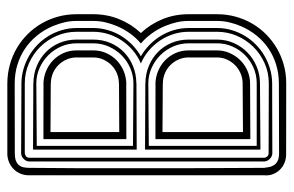

<svg xmlns="http://www.w3.org/2000/svg" viewBox="-157 -632 790 516"><g transform="rotate(-90 238.0 -374.0)"><path d="M81.1 0Q69.3 0 58.7 -4.3Q48.1 -8.5 40.3 -16.4Q32.5 -24.2 28.1 -35Q23.7 -45.9 24.9 -59.1V-692.4Q25.1 -704.3 29.5 -714.5Q33.9 -724.6 41.3 -732.1Q48.6 -739.5 58.5 -744Q68.4 -748.5 80.1 -749.3H272.7Q298.6 -749 322.4 -742.4Q346.2 -735.8 366.7 -723.8Q387.2 -711.7 404.1 -694.8Q420.9 -678 432.9 -657.3Q444.8 -636.7 451.3 -612.9Q457.8 -589.1 457.8 -563.2V-518.6Q457.8 -480.7 444.3 -448.1Q430.9 -415.5 407.2 -390.4Q430.9 -365.2 444.3 -332.6Q457.8 -300 457.8 -262.2V-185.8Q457.8 -159.9 451.3 -136.1Q444.8 -112.3 432.9 -91.7Q420.9 -71 404.1 -54.2Q387.2 -37.4 366.7 -25.3Q346.2 -13.2 322.4 -6.5Q298.6 0.2 272.7 0.2ZM271.5 -19.5Q297.9 -19.5 321.4 -26.6Q345 -33.7 364.7 -46.9Q384.5 -60.1 400 -79Q415.5 -97.9 425.8 -121.8Q432.4 -137.7 436 -153.1Q439.7 -168.5 439.7 -185.8V-262.2Q439.7 -279.5 436 -294.9Q432.4 -310.3 425.8 -326.2Q417.5 -345.7 405.6 -361.8Q393.8 -377.9 379.2 -390.4Q393.8 -402.8 405.6 -418.9Q417.5 -435.1 425.8 -454.6Q432.4 -470.5 436 -485.8Q439.7 -501.2 439.7 -518.6V-563.2Q439.7 -580.6 436 -595.9Q432.4 -611.3 425.8 -627.2Q415.5 -651.1 400 -670Q384.5 -689 364.7 -702.1Q345 -715.3 321.4 -722.4Q297.9 -729.5 271.5 -729.5L84 -729.2Q72 -729.2 64.5 -726.4Q56.9 -723.6 52.5 -718.5Q48.1 -713.4 46.5 -706.2Q44.9 -699 44.9 -690.2L43.9 -546.6V-278.6L44.9 -59.1Q45.7 -52.2 47.1 -45.2Q48.6 -38.1 52.5 -32.2Q56.4 -26.4 63.8 -22.7Q71.3 -19 84 -19ZM84 -37.1Q80.3 -37.1 76.4 -38.8Q72.5 -40.5 69.3 -43.6Q66.2 -46.6 64.1 -50.7Q62 -54.7 62 -59.1V-690.2Q62 -694.3 63.8 -698.2Q65.7 -702.1 68.8 -705.3Q72 -708.5 75.9 -710.3Q79.8 -712.2 84 -712.2L272.9 -711.4Q292.2 -711.2 310.8 -705.8Q329.3 -700.4 345.7 -690.9Q362.1 -681.4 375.9 -668Q389.6 -654.5 399.5 -638.2Q409.4 -621.8 415 -602.8Q420.7 -583.7 420.7 -563.2V-518.6Q420.7 -497.8 415 -478.8Q409.4 -459.7 399.3 -443.2Q389.2 -426.8 375.2 -413.3Q361.3 -399.9 344.7 -390.4Q361.3 -380.9 375.2 -367.3Q389.2 -353.8 399.3 -337.3Q409.4 -320.8 415 -301.9Q420.7 -283 420.7 -262.2V-185.8Q420.7 -165 415 -146.1Q409.4 -127.2 399.5 -110.8Q389.6 -94.5 375.9 -81.1Q362.1 -67.6 345.7 -58.1Q329.3 -48.6 310.8 -43.2Q292.2 -37.8 272.9 -37.6ZM271.7 -46.6Q301 -46.6 326.3 -58Q351.6 -69.3 370.4 -88.5Q389.2 -107.7 399.9 -132.8Q410.6 -158 410.6 -185.8V-186.3V-262.2Q410.6 -283 404.4 -302.6Q398.2 -322.3 387 -339Q375.7 -355.7 360.1 -369Q344.5 -382.3 325.4 -390.4Q344.5 -398.4 360.1 -411.6Q375.7 -424.8 387 -441.5Q398.2 -458.3 404.4 -477.9Q410.6 -497.6 410.6 -518.6V-563.2Q410.6 -591.1 399.9 -616.2Q389.2 -641.4 370.4 -660.5Q351.6 -679.7 326.3 -691Q301 -702.4 271.7 -702.4H85Q80.6 -702.4 76.3 -699.3Q72 -696.3 72 -690.2V-59.1Q72 -55.2 75.3 -51.1Q78.6 -47.1 84 -47.1ZM94 -69.1V-379.2L272.7 -378.4V-378.2Q297.1 -377.9 318.5 -369.1Q339.8 -360.4 355.7 -345Q371.6 -329.6 380.6 -308.3Q389.6 -287.1 389.6 -262.2V-186Q389.6 -161.6 380.2 -140.5Q370.8 -119.4 354.7 -103.8Q338.6 -88.1 317.1 -79.2Q295.7 -70.3 271.5 -70.3ZM94 -680.2 272.7 -679.4V-679.2Q297.1 -679 318.5 -670.2Q339.8 -661.4 355.7 -646Q371.6 -630.6 380.6 -609.4Q389.6 -588.1 389.6 -563.2V-518.6Q389.6 -493.7 380.6 -472.4Q371.6 -451.2 355.7 -435.8Q339.8 -420.4 318.5 -411.6Q297.1 -402.8 272.7 -402.6V-402.3L94 -401.6ZM104 -79.1H273.4Q295.2 -79.3 314.5 -87.9Q333.7 -96.4 348.3 -111Q362.8 -125.5 371.2 -144.8Q379.6 -164.1 379.6 -186V-262.2Q379.6 -283.9 371.1 -303.6Q362.5 -323.2 347.8 -338Q333 -352.8 313.4 -361.6Q293.7 -370.4 271.7 -370.4L104 -369.1ZM104 -411.6 271.7 -410.4Q293.7 -410.4 313.4 -419.1Q333 -427.7 347.8 -442.6Q362.5 -457.5 371.1 -477.2Q379.6 -496.8 379.6 -518.6V-563.2Q379.6 -585 371.1 -604.6Q362.5 -624.3 347.8 -639Q333 -653.8 313.4 -662.6Q293.7 -671.4 271.7 -671.4L104 -670.2ZM122.1 -96.2V-351.3L271.5 -351.1V-351.3H271.7Q290 -350.6 306.2 -343.6Q322.3 -336.7 334.4 -324.8Q346.4 -313 353.5 -297Q360.6 -281 360.6 -262.2V-186Q360.6 -168 353.5 -151.9Q346.4 -135.7 334.4 -123.5Q322.3 -111.3 306.2 -104.1Q290 -96.9 271.7 -96.9ZM122.1 -429.4V-652.3L271.5 -652.1V-652.3H271.7Q290 -651.6 306.2 -644.7Q322.3 -637.7 334.4 -625.9Q346.4 -614 353.5 -598Q360.6 -582 360.6 -563.2V-518.6Q360.6 -499.8 353.5 -483.8Q346.4 -467.8 334.4 -455.9Q322.3 -444.1 306.2 -437.1Q290 -430.2 271.7 -429.4H271.5V-429.7ZM273.2 -116.9Q287.1 -117.2 299.6 -122.8Q312 -128.4 321.3 -137.7Q330.6 -147 336.1 -159.4Q341.6 -171.9 341.6 -186V-262.2Q341.6 -276.9 335.9 -289.4Q330.3 -302 320.8 -311.4Q311.3 -320.8 298.6 -326Q285.9 -331.3 271.7 -331.3H271.5V-331.5L141.1 -332.3V-116ZM141.1 -448.5 271.5 -449.2V-449.5H271.7Q285.9 -449.5 298.6 -454.7Q311.3 -460 320.8 -469.4Q330.3 -478.8 335.9 -491.3Q341.6 -503.9 341.6 -518.6V-563.2Q341.6 -577.9 335.9 -590.5Q330.3 -603 320.8 -612.4Q311.3 -621.8 298.6 -627.1Q285.9 -632.3 271.7 -632.3H271.5V-632.6L141.1 -633.3Z"/></g></svg>

Font: TafelwerkOT
Style: Regular
Weight: 400
Designer: Peter Wiegel
Foundry: Peter Wiegel, based on an original design named Oxford by Christine Lord, 1969
Version: Version 1.000